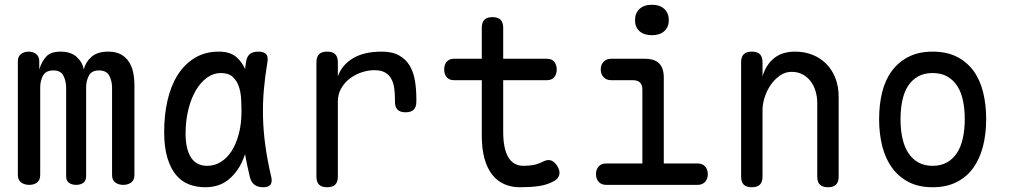

<svg xmlns="http://www.w3.org/2000/svg" viewBox="-20 -777 4240 807"><path d="M103 0Q83 0 69 -10Q55 -20 55 -42V-520Q55 -539 68 -549.5Q81 -560 100 -560Q120 -560 132.5 -549.5Q145 -539 145 -520V-485Q156 -520 175 -540Q194 -560 235 -560Q278 -560 302.5 -537.5Q327 -515 332 -485Q340 -517 365 -538.5Q390 -560 435 -560Q466 -560 487 -549Q508 -538 521 -518.5Q534 -499 539.5 -473.5Q545 -448 545 -418V-42Q545 -20 531.5 -10Q518 0 498 0Q478 0 464.5 -10Q451 -20 451 -42V-409Q451 -436 439.5 -458.5Q428 -481 396 -481Q365 -481 353.5 -459Q342 -437 342 -410V-37Q342 -17 330 -8.5Q318 0 300 0Q282 0 270 -8.5Q258 -17 258 -37V-409Q258 -435 247 -458Q236 -481 204 -481Q173 -481 161 -459.5Q149 -438 149 -410V-42Q149 -20 136 -10Q123 0 103 0Z M842 10Q806 10 774.5 -2Q743 -14 720 -41.5Q697 -69 683.5 -113.5Q670 -158 670 -224Q670 -293 684 -354.5Q698 -416 726.5 -461.5Q755 -507 798.5 -533.5Q842 -560 900 -560Q948 -560 975 -536Q997 -516 1010 -487Q1012 -502 1014 -516Q1018 -541 1031 -550.5Q1044 -560 1065 -560Q1089 -560 1098.5 -549.5Q1108 -539 1104 -516Q1094 -457 1089 -399.5Q1084 -342 1085.5 -283.5Q1087 -225 1095.5 -163.5Q1104 -102 1120 -34Q1125 -12 1117 -1Q1109 10 1086 10Q1063 10 1049 -1Q1035 -12 1030 -34Q1018 -83 1010 -129Q1004 -111 996 -94Q974 -48 936.5 -19Q899 10 842 10ZM851 -80Q882 -80 908.5 -96.5Q935 -113 954 -143Q973 -173 984 -215Q995 -257 995 -308Q995 -332 993.5 -360.5Q992 -389 984 -413Q976 -437 958.5 -453.5Q941 -470 908 -470Q877 -470 850 -450.5Q823 -431 803 -397Q783 -363 771.5 -316Q760 -269 760 -215Q760 -151 782.5 -115.5Q805 -80 851 -80Z M1355 10Q1332 10 1321 -1Q1310 -12 1310 -35V-515Q1310 -538 1321 -549Q1332 -560 1355 -560Q1378 -560 1389 -549Q1400 -538 1400 -515V-456Q1417 -504 1463.5 -532Q1510 -560 1584 -560Q1629 -560 1657.5 -544Q1686 -528 1702 -501Q1718 -474 1724 -438Q1730 -402 1730 -362V-350Q1730 -327 1719 -316Q1708 -305 1685 -305Q1662 -305 1651 -316Q1640 -327 1640 -350V-362Q1640 -385 1637 -406.5Q1634 -428 1625 -445Q1616 -462 1599 -472Q1582 -482 1553 -482Q1527 -482 1500 -473Q1473 -464 1450.5 -447Q1428 -430 1414 -405.5Q1400 -381 1400 -350V-35Q1400 -12 1389 -1Q1378 10 1355 10Z M2279 -530Q2299 -530 2309.5 -517.5Q2320 -505 2320 -485Q2320 -465 2309.5 -452.5Q2299 -440 2279 -440H2095V-224Q2095 -152 2116.5 -116Q2138 -80 2180 -80Q2200 -80 2219 -83Q2238 -86 2261 -97Q2281 -108 2296.5 -102.5Q2312 -97 2323 -78Q2335 -58 2330.5 -41.5Q2326 -25 2307 -15Q2277 1 2242 5.5Q2207 10 2165 10Q2129 10 2099.5 -3Q2070 -16 2049 -42.5Q2028 -69 2016.5 -110Q2005 -151 2005 -207V-440H1888Q1868 -440 1857.5 -452.5Q1847 -465 1847 -485Q1847 -505 1857.5 -517.5Q1868 -530 1888 -530H2005V-660Q2005 -683 2016 -694Q2027 -705 2050 -705Q2073 -705 2084 -694Q2095 -683 2095 -660V-530Z M2912 -90Q2932 -90 2943.5 -77.5Q2955 -65 2955 -45Q2955 -25 2943.5 -12.5Q2932 0 2912 0H2528Q2508 0 2496.5 -12.5Q2485 -25 2485 -45Q2485 -65 2496.5 -77.5Q2508 -90 2528 -90H2680V-400Q2680 -420 2670 -430Q2660 -440 2640 -440H2549Q2529 -440 2517 -452.5Q2505 -465 2505 -485Q2505 -505 2517 -517.5Q2529 -530 2549 -530H2690Q2731 -530 2750.5 -510.5Q2770 -491 2770 -450V-90ZM2720 -629Q2687 -629 2668 -646Q2649 -663 2649 -692Q2649 -722 2668 -739.5Q2687 -757 2720 -757Q2753 -757 2772 -739.5Q2791 -722 2791 -692Q2791 -663 2772 -646Q2753 -629 2720 -629Z M3185 -316V-35Q3185 -12 3174 -1Q3163 10 3140 10Q3117 10 3106 -1Q3095 -12 3095 -35V-515Q3095 -538 3106 -549Q3117 -560 3140 -560Q3163 -560 3174 -549Q3185 -538 3185 -515V-456Q3199 -504 3233 -532Q3267 -560 3322 -560Q3362 -560 3395.5 -546.5Q3429 -533 3453.5 -508Q3478 -483 3491.5 -448Q3505 -413 3505 -370V-35Q3505 -12 3494 -1Q3483 10 3460 10Q3437 10 3426 -1Q3415 -12 3415 -35V-344Q3415 -370 3408 -393.5Q3401 -417 3387.5 -435Q3374 -453 3354 -464Q3334 -475 3307 -475Q3280 -475 3257.5 -459Q3235 -443 3219 -419.5Q3203 -396 3194 -368Q3185 -340 3185 -316Z M3900 10Q3842 10 3800 -11.5Q3758 -33 3730 -71Q3702 -109 3688.5 -161.5Q3675 -214 3675 -276Q3675 -338 3688 -390Q3701 -442 3729 -479.5Q3757 -517 3799.5 -538.5Q3842 -560 3900 -560Q3959 -560 4001.5 -538.5Q4044 -517 4071.5 -479.5Q4099 -442 4112 -390Q4125 -338 4125 -276Q4125 -214 4111.5 -161.5Q4098 -109 4070.5 -71Q4043 -33 4000.5 -11.5Q3958 10 3900 10ZM3900 -80Q3935 -80 3960.5 -94.5Q3986 -109 4002.5 -134.5Q4019 -160 4027 -196.5Q4035 -233 4035 -276Q4035 -319 4027.5 -354.5Q4020 -390 4003.5 -415.5Q3987 -441 3961.5 -455.5Q3936 -470 3900 -470Q3864 -470 3838.5 -455.5Q3813 -441 3796.5 -415.5Q3780 -390 3772.5 -354Q3765 -318 3765 -275Q3765 -232 3773 -196Q3781 -160 3797.5 -134.5Q3814 -109 3839.5 -94.5Q3865 -80 3900 -80Z"/></svg>

Font: Maple Mono NF CN
Style: Regular
Weight: 400
Monospace: yes
Designer: subframe7536
Version: Version 7.000